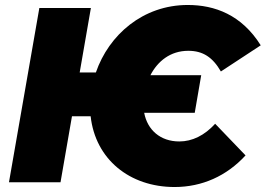

<svg xmlns="http://www.w3.org/2000/svg" viewBox="-20 -732 1067 771"><path d="M16 0H223L269 -265H344C363 -93 500 19 681 19C791 19 890 -25 966 -108L844 -235C801 -188 752 -164 700 -164C624 -164 572 -210 559 -279H762L788 -430H584C613 -486 664 -528 736 -528C795 -528 834 -502 867 -445L1027 -550C950 -673 842 -712 734 -712C554 -712 417 -592 365 -441H300L345 -700H138Z"/></svg>

Font: Fixel Display Black
Style: Italic
Weight: 900
Italic angle: -10°
Designer: AlfaBravo + MacPaw
Foundry: Kyrylo Tkachov, Marchela Mozhyna, Serhii Makarenko, Maria Weinstein, Zakhar Kryvoshyya
Version: Version 1.210;Glyphs 3.2 (3217)